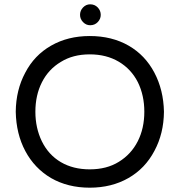

<svg xmlns="http://www.w3.org/2000/svg" viewBox="-20 -859 833 890"><path d="M351 -790Q351 -810 365 -824.5Q379 -839 398 -839Q419 -839 433 -824.5Q447 -810 447 -790Q447 -771 433 -756.5Q419 -742 398 -742Q379 -742 365 -756.5Q351 -771 351 -790ZM97 -522Q139 -603 217 -647.5Q295 -692 396 -692Q499 -692 577 -647Q653 -603 695.5 -522.5Q738 -442 740 -341Q739 -240 696 -160Q653 -78 575 -33.5Q497 11 396 11Q294 11 216 -34Q140 -79 97.5 -158.5Q55 -238 53 -341Q54 -442 97 -522ZM174 -204Q205 -141 262 -107.5Q319 -74 396 -74Q475 -74 531 -109Q588 -144 618.5 -204Q649 -264 649 -341Q649 -417 619 -478Q588 -539 530.5 -573Q473 -607 396 -607Q318 -607 262 -572Q205 -538 174.5 -478Q144 -418 144 -341Q144 -266 174 -204Z"/></svg>

Font: 寒蝉全圆体
Style: Regular
Weight: 400
Designer: Warren2060
      Designed by Motoya company      

      [Varela Round]
      Joe Prince(Latin component); Avraham Cornf
Foundry: ChillType
Version: Version 3.200